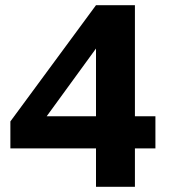

<svg xmlns="http://www.w3.org/2000/svg" viewBox="-20 -720 668 740"><path d="M350 0V-148H20V-252L350 -700H500V-272H579V-148H500V0ZM160 -272H350V-533Z"/></svg>

Font: Golos Text SemiBold
Style: Regular
Weight: 600
Designer: A.Korolkova, Vitaly Kuzmin
Foundry: ParaType Ltd
Version: Version 2.004